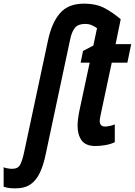

<svg xmlns="http://www.w3.org/2000/svg" viewBox="-138 -785 734 1045"><path d="M-55.2 240.2Q-71.8 240.2 -87.2 238.5Q-102.5 236.8 -118.2 231V125Q-109.9 129.4 -95.7 131.6Q-81.5 133.8 -71.8 133.8Q-39.6 133.8 -27.8 110.6Q-16.1 87.4 -6.8 43.9L123 -564Q143.1 -660.2 188 -712.6Q232.9 -765.1 318.8 -765.1Q386.7 -765.1 432.9 -740Q479 -714.8 519 -680.2L491.2 -544.9H576.2L555.2 -443.8H470.2L411.1 -166Q409.2 -154.8 407 -144.8Q404.8 -134.8 404.8 -127Q404.8 -96.2 434.1 -96.2Q441.4 -96.2 456.5 -98.9Q471.7 -101.6 486.8 -107.9V-11.2Q464.4 0 434.6 4.9Q404.8 9.8 381.8 9.8Q328.6 9.8 306.4 -20.8Q284.2 -51.3 284.2 -100.1Q284.2 -132.3 293.9 -181.2L350.1 -443.8H300.8L314 -507.8L370.1 -537.1L390.1 -631.8Q377.9 -640.1 362.3 -647.5Q346.7 -654.8 325.2 -654.8Q287.6 -654.8 270.3 -634Q252.9 -613.3 244.1 -571.8L110.8 54.2Q99.1 111.3 80.1 153.1Q61 194.8 29.1 217.5Q-2.9 240.2 -55.2 240.2Z"/></svg>

Font: Open Sans Condensed
Style: Bold Italic
Weight: 700
Width: 3
Italic angle: -12°
Designer: Monotype Design Team
Foundry: Monotype Imaging Inc.
Version: Version 3.003; ttfautohint (v1.8.4)